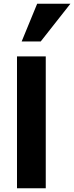

<svg xmlns="http://www.w3.org/2000/svg" viewBox="-20 -1000 397 1028"><path d="M225 8V-698H71V8ZM198 -778 357 -980H179L96 -778Z"/></svg>

Font: Repo Bold
Style: Bold
Weight: 700
Designer: Stefan Peev
Foundry: Context Ltd
Version: Version 1.502